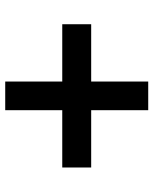

<svg xmlns="http://www.w3.org/2000/svg" viewBox="52 -668 574 717"><g transform="rotate(-90 338.5 -310.0)"><path d="M285 -43H392V-256H606V-364H392V-577H285V-364H71V-256H285Z"/></g></svg>

Font: Decalotype
Style: Bold
Weight: 700
Designer: Alfredo Marco Pradil
Foundry: Alfredo Marco Pradil
Version: Version 1.0